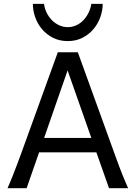

<svg xmlns="http://www.w3.org/2000/svg" viewBox="-20 -987 721 1007"><path d="M334.5 -617.7 211.4 -263.7H459ZM19.5 0Q25.9 -14.6 32.7 -30.8Q39.6 -46.9 47.6 -67.1Q55.7 -87.4 65.4 -113.3Q75.2 -139.2 87.9 -173.3L283.2 -712.9H388.2L583.5 -173.3Q595.7 -139.2 605.5 -113.3Q615.2 -87.4 623.5 -67.1Q631.8 -46.9 638.7 -30.8Q645.5 -14.6 651.9 0H551.8L485.4 -188H185.1L119.6 0ZM518.6 -966.8Q518.6 -931.2 505.9 -896.2Q493.2 -861.3 469.5 -833.5Q445.8 -805.7 411.9 -788.6Q377.9 -771.5 335.4 -771.5Q292.5 -771.5 258.5 -788.6Q224.6 -805.7 200.9 -833.5Q177.2 -861.3 164.8 -896.2Q152.3 -931.2 152.3 -966.8H210.9Q213.9 -941.9 224.9 -919.9Q235.8 -897.9 252.4 -881.1Q269 -864.3 290.3 -854.5Q311.5 -844.7 335.4 -844.7Q359.4 -844.7 380.4 -854.5Q401.4 -864.3 417.5 -881.1Q433.6 -897.9 444.3 -919.9Q455.1 -941.9 459 -966.8Z"/></svg>

Font: Andika Eur
Style: Regular
Weight: 400
Designer: Victor Gaultney, Annie Olsen, Julie Remington, Don Collingsworth, Eric Hays, Becca Hirsbrunner
Foundry: SIL International
Version: Version 5.000